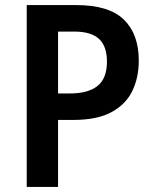

<svg xmlns="http://www.w3.org/2000/svg" viewBox="-20 -827 607 754"><path d="M280 -807Q408 -807 466.5 -750Q525 -693 525 -589Q525 -523 500 -470.5Q475 -418 418.5 -387Q362 -356 268 -356H208V-93H85V-807ZM272 -703H208V-460H255Q326 -460 363 -489.5Q400 -519 400 -585Q400 -646 368.5 -674.5Q337 -703 272 -703Z"/></svg>

Font: Noto Sans Telugu UI SemiCondensed SemiBold
Style: Regular
Weight: 600
Width: 4
Designer: Jelle Bosma - Monotype Design Team
Foundry: Monotype Imaging Inc.
Version: Version 2.005; ttfautohint (v1.8.4.7-5d5b)